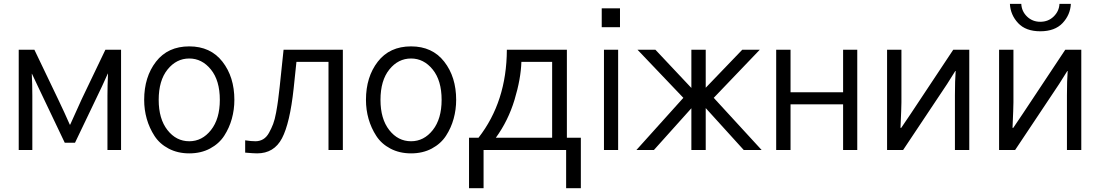

<svg xmlns="http://www.w3.org/2000/svg" viewBox="-20 -786 5764 1006"><path d="M78.1 0V-525.4H160.2L284.2 -266.6Q319.3 -193.4 345.7 -132.8H347.7Q408.2 -265.6 408.2 -266.6L532.2 -525.4H614.3V0H543V-284.2Q543 -335.9 545.9 -400.4H544.9L513.7 -332L373 -38.1H319.3L179.7 -331.1L147.5 -399.4H146.5Q149.4 -346.7 149.4 -284.2V0Z M811.5 -262.7Q811.5 -163.1 857.4 -104.5Q903.3 -45.9 971.7 -45.9Q1039.1 -45.9 1085.4 -104.5Q1131.8 -163.1 1131.8 -262.7Q1131.8 -364.3 1085 -421.9Q1038.1 -479.5 971.7 -479.5Q904.3 -479.5 857.9 -421.9Q811.5 -364.3 811.5 -262.7ZM735.4 -262.7Q735.4 -382.8 797.4 -462.9Q859.4 -543 971.7 -543Q1083 -543 1145.5 -462.9Q1208 -382.8 1208 -262.7Q1208 -211.9 1194.8 -164.1Q1181.6 -116.2 1154.8 -74.7Q1127.9 -33.2 1080.6 -7.8Q1033.2 17.6 971.7 17.6Q911.1 17.6 863.8 -7.3Q816.4 -32.2 789.6 -73.7Q762.7 -115.2 749 -163.1Q735.4 -210.9 735.4 -262.7Z M1264.6 -50.8Q1295.9 -45.9 1318.4 -45.9Q1340.8 -45.9 1358.9 -56.6Q1377 -67.4 1389.6 -90.3Q1402.3 -113.3 1411.1 -136.2Q1419.9 -159.2 1426.8 -196.8Q1433.6 -234.4 1437 -260.7Q1440.4 -287.1 1445.3 -330.1L1465.8 -525.4H1776.4V0H1701.2V-461.9H1533.2L1518.6 -322.3Q1499 -140.6 1457.5 -61.5Q1416 17.6 1327.1 17.6Q1309.6 17.6 1264.6 13.7Z M1973.6 -262.7Q1973.6 -163.1 2019.5 -104.5Q2065.4 -45.9 2133.8 -45.9Q2201.2 -45.9 2247.6 -104.5Q2293.9 -163.1 2293.9 -262.7Q2293.9 -364.3 2247.1 -421.9Q2200.2 -479.5 2133.8 -479.5Q2066.4 -479.5 2020 -421.9Q1973.6 -364.3 1973.6 -262.7ZM1897.5 -262.7Q1897.5 -382.8 1959.5 -462.9Q2021.5 -543 2133.8 -543Q2245.1 -543 2307.6 -462.9Q2370.1 -382.8 2370.1 -262.7Q2370.1 -211.9 2356.9 -164.1Q2343.8 -116.2 2316.9 -74.7Q2290 -33.2 2242.7 -7.8Q2195.3 17.6 2133.8 17.6Q2073.2 17.6 2025.9 -7.3Q1978.5 -32.2 1951.7 -73.7Q1924.8 -115.2 1911.1 -163.1Q1897.5 -210.9 1897.5 -262.7Z M2437.5 -64.5H2487.3Q2634.8 -253.9 2635.7 -525.4H2950.2V-64.5H3023.4V200.2H2946.3V0H2513.7V200.2H2437.5ZM2578.1 -64.5H2873V-461.9H2711.9Q2709 -372.1 2675.8 -262.7Q2642.6 -153.3 2578.1 -64.5Z M3132.8 -643.6V-742.2H3228.5V-643.6ZM3144.5 0V-525.4H3218.8V0Z M3314.5 0 3560.5 -273.4 3320.3 -525.4H3414.1L3602.5 -325.2V-525.4H3677.7V-326.2L3869.1 -525.4H3960.9L3719.7 -273.4L3970.7 0H3877L3677.7 -219.7V0H3602.5V-218.8L3406.2 0Z M4046.9 0V-525.4H4122.1V-302.7H4397.5V-525.4H4471.7V0H4397.5V-239.3H4122.1V0Z M4627.9 0V-525.4H4703.1V-250Q4703.1 -223.6 4698.2 -116.2H4702.1L4751 -188.5L4974.6 -525.4H5058.6V0H4983.4V-286.1Q4983.4 -364.3 4987.3 -414.1H4985.4L4942.4 -345.7L4711.9 0Z M5214.8 0V-525.4H5290V-250Q5290 -223.6 5285.2 -116.2H5289.1L5337.9 -188.5L5561.5 -525.4H5645.5V0H5570.3V-286.1Q5570.3 -364.3 5574.2 -414.1H5572.3L5529.3 -345.7L5298.8 0ZM5271.5 -765.6H5331.1Q5333 -726.6 5361.3 -699.2Q5389.6 -671.9 5430.7 -671.9Q5472.7 -671.9 5501 -699.7Q5529.3 -727.5 5531.2 -765.6H5590.8Q5587.9 -708 5547.4 -665Q5506.8 -622.1 5430.7 -622.1Q5354.5 -622.1 5314.5 -665Q5274.4 -708 5271.5 -765.6Z"/></svg>

Font: Gothic A1
Style: Regular
Weight: 400
Designer: HanYang I&C Co.,Ltd.
Foundry: HanYang I&C Co.,Ltd.
Version: Version 2.50